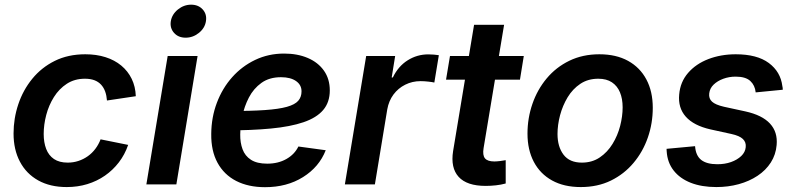

<svg xmlns="http://www.w3.org/2000/svg" viewBox="-20 -777 3350 809"><path d="M261.2 11.2Q191.4 11.2 141.1 -16.8Q90.8 -44.9 64 -95.7Q37.1 -146.5 37.1 -214.4Q37.1 -277.8 57.1 -337.6Q77.1 -397.5 116 -445.1Q154.8 -492.7 210.9 -520.5Q267.1 -548.3 339.4 -548.3Q386.2 -548.3 424.6 -536.1Q462.9 -523.9 491 -500.7Q519 -477.5 534.9 -444.8Q550.8 -412.1 552.2 -371.6L430.7 -353.5Q429.2 -374.5 423.1 -391.4Q417 -408.2 405.8 -420.4Q394.5 -432.6 377.7 -439Q360.8 -445.3 337.9 -445.3Q294.4 -445.3 261.7 -424.1Q229 -402.8 207.3 -368.2Q185.5 -333.5 174.8 -292.5Q164.1 -251.5 164.1 -212.4Q164.1 -176.8 174.6 -149.4Q185.1 -122.1 207.5 -106.9Q230 -91.8 265.1 -91.8Q289.1 -91.8 310.5 -98.9Q332 -106 350.1 -118.9Q368.2 -131.8 381.8 -149.9Q395.5 -168 403.8 -189.9L520 -166.5Q505.9 -125.5 480.7 -92.8Q455.6 -60.1 422.1 -36.9Q388.7 -13.7 347.9 -1.2Q307.1 11.2 261.2 11.2Z M596.7 0 686.5 -541H812.5L723.1 0ZM762.2 -618.2Q731.4 -618.2 713.4 -638.4Q695.3 -658.7 699.7 -687.5Q704.6 -716.8 729.7 -737.1Q754.9 -757.3 785.2 -757.3Q815.9 -757.3 834.2 -737.1Q852.5 -716.8 847.7 -687.5Q843.3 -658.7 818.1 -638.4Q793 -618.2 762.2 -618.2Z M1096.7 11.7Q1026.4 11.7 975.1 -14.6Q923.8 -41 896.5 -91.3Q869.1 -141.6 870.1 -212.9Q870.6 -282.7 893.8 -344Q917 -405.3 958.3 -451.7Q999.5 -498 1055.4 -524.7Q1111.3 -551.3 1177.2 -551.3Q1233.4 -551.3 1276.9 -532.7Q1320.3 -514.2 1345 -479.2Q1369.6 -444.3 1369.6 -396Q1369.6 -346.2 1341.8 -313.5Q1314 -280.8 1258.8 -262Q1203.6 -243.2 1121.3 -235.4Q1039.1 -227.5 929.7 -227.5L943.8 -309.1Q1036.1 -309.1 1095.7 -313.2Q1155.3 -317.4 1189 -326.9Q1222.7 -336.4 1236.6 -352.3Q1250.5 -368.2 1250.5 -392.1Q1250.5 -419.4 1227.3 -435.5Q1204.1 -451.7 1164.1 -451.7Q1114.7 -451.7 1081.5 -427.7Q1048.3 -403.8 1028.8 -366.2Q1009.3 -328.6 1001 -287.1Q992.7 -245.6 992.2 -210.4Q991.7 -176.3 1002 -148.2Q1012.2 -120.1 1037.4 -103.8Q1062.5 -87.4 1106 -87.4Q1151.9 -87.4 1186.5 -106.9Q1221.2 -126.5 1237.3 -159.7L1352.5 -144Q1324.7 -73.2 1256.8 -30.8Q1189 11.7 1096.7 11.7Z M1433.1 0 1522.9 -541H1645L1630.4 -450.7H1635.3Q1657.7 -497.6 1697.5 -522.7Q1737.3 -547.9 1784.7 -547.9Q1795.9 -547.9 1808.3 -546.9Q1820.8 -545.9 1829.1 -544.4L1810.1 -429.2Q1801.8 -431.2 1784.9 -433.1Q1768.1 -435.1 1752 -435.1Q1717.3 -435.1 1687.5 -420.2Q1657.7 -405.3 1637.9 -378.7Q1618.2 -352.1 1611.8 -316.4L1559.6 0Z M2187 -541 2170.9 -441.4H1859.4L1876 -541ZM1977.5 -672.4H2104L2017.6 -152.8Q2012.7 -123 2023.4 -109.9Q2034.2 -96.7 2063 -96.7Q2071.8 -96.7 2086.7 -98.4Q2101.6 -100.1 2110.8 -102.1V-3.9Q2091.3 1.5 2069.3 3.9Q2047.4 6.3 2026.4 6.3Q1947.3 6.3 1912.6 -31.7Q1877.9 -69.8 1889.2 -140.6Z M2427.2 11.2Q2356.4 11.2 2306.2 -16.6Q2255.9 -44.4 2229.2 -95.2Q2202.6 -146 2202.6 -213.9Q2202.6 -279.3 2223.4 -339.4Q2244.1 -399.4 2283.4 -446.5Q2322.8 -493.7 2378.9 -521Q2435.1 -548.3 2505.4 -548.3Q2576.2 -548.3 2626.5 -520.5Q2676.8 -492.7 2703.6 -442.1Q2730.5 -391.6 2730.5 -322.8Q2730.5 -257.3 2709.7 -197.5Q2689 -137.7 2649.4 -90.6Q2609.9 -43.5 2554 -16.1Q2498 11.2 2427.2 11.2ZM2431.6 -91.8Q2475.1 -91.8 2507.3 -113.8Q2539.6 -135.7 2561 -170.7Q2582.5 -205.6 2593 -246.3Q2603.5 -287.1 2603.5 -324.7Q2603.5 -360.8 2592.3 -387.9Q2581.1 -415 2558.3 -430.2Q2535.6 -445.3 2501 -445.3Q2457.5 -445.3 2425.3 -423.8Q2393.1 -402.3 2371.8 -367.2Q2350.6 -332 2339.8 -291.3Q2329.1 -250.5 2329.1 -212.4Q2329.1 -158.7 2354.5 -125.2Q2379.9 -91.8 2431.6 -91.8Z M2998.5 11.2Q2936.5 11.2 2890.6 -6.8Q2844.7 -24.9 2818.4 -58.6Q2792 -92.3 2789.1 -139.6Q2789.1 -142.1 2788.8 -144.5Q2788.6 -147 2788.6 -149.9L2908.7 -161.1Q2911.6 -121.1 2934.8 -103Q2958 -85 3002.9 -85Q3034.2 -85 3060.3 -94.2Q3086.4 -103.5 3103.3 -119.6Q3120.1 -135.7 3122.1 -156.7Q3124.5 -177.7 3110.1 -191.4Q3095.7 -205.1 3062 -212.4L2973.1 -231.9Q2902.8 -248 2869.6 -285.4Q2836.4 -322.8 2841.8 -378.9Q2846.2 -431.6 2879.2 -469.7Q2912.1 -507.8 2964.8 -528.1Q3017.6 -548.3 3080.1 -548.3Q3169.9 -548.3 3219.5 -511.5Q3269 -474.6 3276.4 -414.6Q3277.3 -411.1 3277.8 -407.2Q3278.3 -403.3 3278.3 -398.9L3164.1 -387.7Q3161.1 -417.5 3141.4 -435.8Q3121.6 -454.1 3079.6 -454.1Q3052.2 -454.1 3027.6 -445.1Q3002.9 -436 2986.8 -420.4Q2970.7 -404.8 2968.3 -383.3Q2965.8 -361.8 2980.2 -348.6Q2994.6 -335.4 3030.8 -327.1L3120.6 -307.6Q3191.4 -292 3224.4 -256.3Q3257.3 -220.7 3252.4 -166Q3249 -125.5 3228 -92.5Q3207 -59.6 3172.1 -36.4Q3137.2 -13.2 3092.8 -1Q3048.3 11.2 2998.5 11.2Z"/></svg>

Font: Inter 17pt SemiBold
Style: Italic
Weight: 600
Italic angle: -9.3988°
Version: Version 4.001;git-66647c0bb